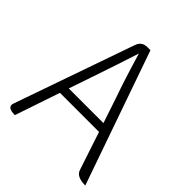

<svg xmlns="http://www.w3.org/2000/svg" viewBox="-200 -858 987 987"><g transform="rotate(45 293.5 -364.5)"><path d="M212 -425 167 -293H419L375 -425Q337 -532 295 -675Q260 -565 212 -425ZM68 0Q8 0 21 -37L250 -692Q263 -729 303 -729H325L580 0Q516 0 504 -37L435 -245H151L68 0Z"/></g></svg>

Font: Swei Half Moon CJK SC
Style: Light
Weight: 300
Version: Version 2.071